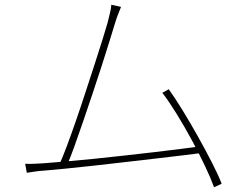

<svg xmlns="http://www.w3.org/2000/svg" viewBox="-20 -766 1040 809"><path d="M490 -737Q485 -723 478.5 -708Q472 -693 463 -663Q456 -640 442 -594.5Q428 -549 409.5 -491.5Q391 -434 370 -371.5Q349 -309 329 -250.5Q309 -192 292.5 -146.5Q276 -101 265 -76L231 -75Q243 -101 260.5 -147.5Q278 -194 298.5 -253Q319 -312 339.5 -375Q360 -438 379 -496Q398 -554 412 -599.5Q426 -645 433 -669Q441 -701 444.5 -716Q448 -731 449 -746ZM691 -390Q717 -354 749.5 -301Q782 -248 814.5 -190Q847 -132 873.5 -80Q900 -28 914 8L882 23Q869 -13 844 -66Q819 -119 787.5 -177Q756 -235 723.5 -287.5Q691 -340 664 -375ZM163 -78Q200 -81 254.5 -85.5Q309 -90 373 -96.5Q437 -103 503 -110.5Q569 -118 630.5 -125Q692 -132 741.5 -138.5Q791 -145 820 -149L835 -122Q803 -118 751 -111.5Q699 -105 636.5 -98Q574 -91 507 -83Q440 -75 375.5 -68Q311 -61 256.5 -55.5Q202 -50 165 -47Q146 -46 129.5 -43.5Q113 -41 93 -38L86 -76Q106 -75 125 -76Q144 -77 163 -78Z"/></svg>

Font: Noto Sans JP
Style: Regular
Weight: 100
Designer: Ryoko NISHIZUKA 西塚涼子 (kana, bopomofo & ideographs); Paul D. Hunt (Latin, Greek & Cyrillic); Sandoll Communications 산돌커뮤니
Foundry: Adobe
Version: Version 2.004;hotconv 1.0.118;makeotfexe 2.5.65603